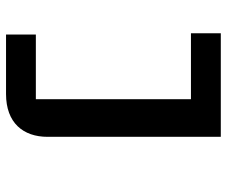

<svg xmlns="http://www.w3.org/2000/svg" viewBox="-78 -478 756 640"><g transform="rotate(90 300.0 -158.0)"><path d="M95.2 199.9H293.3C389.9 199.9 436.1 142.4 436.1 61.4V-516H90.9V-416.5H310.7V100.5H95.2Z"/></g></svg>

Font: Margiela Mono SemiBold
Style: Regular
Weight: 600
Designer: Mike Abbink, Paul van der Laan, Pieter van Rosmalen
Foundry: Bold Monday
Version: Version 2.003 2021